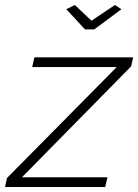

<svg xmlns="http://www.w3.org/2000/svg" viewBox="-56 -750 554 770"><path d="M-28 -36 412 -481H73L82 -520H478L470 -484L32 -39H375L366 0H-36ZM210 -713 244 -730 311 -667 405 -730 431 -713 322 -632H285Z"/></svg>

Font: Raleway Thin Light
Style: Italic
Weight: 300
Italic angle: -12°
Version: Version 4.026